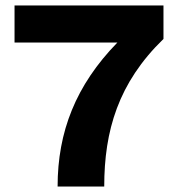

<svg xmlns="http://www.w3.org/2000/svg" viewBox="-20 -680 648 700"><path d="M33 -660V-525H408C256 -369 190 -199 190 0H360C360 -203 411 -378 576 -538V-660Z"/></svg>

Font: Work Sans
Style: Bold
Weight: 700
Designer: Wei Huang
Foundry: Wei Huang
Version: Version 2.012